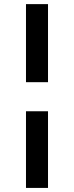

<svg xmlns="http://www.w3.org/2000/svg" viewBox="-20 -691 359 931"><path d="M106 -671H212.8V-292.5H106ZM106 -151.5H212.8V220.2H106Z"/></svg>

Font: Podkova VF Beta
Style: Regular
Weight: 400
Designer: Ilya Yudin
Foundry: Cyreal (www.cyreal.org)
Version: Version 2.100